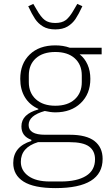

<svg xmlns="http://www.w3.org/2000/svg" viewBox="-20 -754 568 986"><path d="M48 83Q48 -1 141 -30V-36Q90 -54 90 -105Q90 -168 177 -192V-195Q132 -215 108 -254.5Q84 -294 84 -349Q84 -427 132.5 -474Q181 -521 264 -521Q305 -521 338 -509H502V-475H389Q415 -455 429.5 -422.5Q444 -390 444 -349Q444 -272 394.5 -224.5Q345 -177 264 -177Q241 -177 210 -184Q127 -161 127 -112Q127 -62 211 -62H338Q424 -62 465.5 -29.5Q507 3 507 62Q507 212 265 212Q154 212 101 178.5Q48 145 48 83ZM400 -332V-367Q400 -422 364 -454.5Q328 -487 264 -487Q200 -487 164 -454.5Q128 -422 128 -367V-332Q128 -277 164.5 -244Q201 -211 264 -211Q328 -211 364 -244Q400 -277 400 -332ZM293 178Q375 178 421.5 149.5Q468 121 468 64Q468 21 437.5 -1.5Q407 -24 336 -24H175Q87 3 87 77Q87 122 126 150Q165 178 235 178ZM125 -722 151 -734 168 -705Q190 -666 210 -651Q230 -636 264 -636Q298 -636 318 -651Q338 -666 360 -705L377 -734L403 -722Q384 -681 368 -657Q352 -633 327 -618Q302 -603 264 -603Q226 -603 201 -618Q176 -633 160 -657Q144 -681 125 -722Z"/></svg>

Font: Anuphan ExtraLight
Style: Regular
Weight: 200
Designer: Cadson Demak
Version: Version 3.001